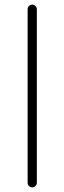

<svg xmlns="http://www.w3.org/2000/svg" viewBox="-20 -822 280 834"><path d="M140 -28Q140 -20 134 -14Q128 -8 120 -8Q112 -8 106 -14Q100 -20 100 -28V-782Q100 -790 106 -796Q112 -802 120 -802Q128 -802 134 -796Q140 -790 140 -782Z"/></svg>

Font: Tsukimi Rounded Light
Style: Regular
Weight: 300
Designer: Takashi Funayama
Foundry: Takashi Funayama
Version: Version 1.032; ttfautohint (v1.8.3)